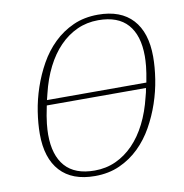

<svg xmlns="http://www.w3.org/2000/svg" viewBox="-81 -787 840 875"><g transform="rotate(-10 339.5 -349.0)"><path d="M289 12Q184 12 129 -48Q74 -108 74 -220Q74 -268 82.5 -323Q91 -378 109.5 -432.5Q128 -487 156 -537Q184 -587 223.5 -625.5Q263 -664 314 -687Q365 -710 429 -710Q534 -710 589 -650Q644 -590 644 -478Q644 -430 635.5 -375Q627 -320 608.5 -265.5Q590 -211 562 -161Q534 -111 494.5 -72.5Q455 -34 404 -11Q353 12 289 12ZM133 -367H593Q602 -414 604.5 -441Q607 -468 607 -487Q607 -583 562 -634Q517 -685 426 -685Q373 -685 328 -664.5Q283 -644 246.5 -606.5Q210 -569 183 -515.5Q156 -462 140 -395ZM292 -13Q345 -13 390 -33.5Q435 -54 471.5 -91.5Q508 -129 535 -182.5Q562 -236 578 -303Q584 -323 587 -343H128Q117 -291 114 -261Q111 -231 111 -211Q111 -115 156 -64Q201 -13 292 -13Z"/></g></svg>

Font: IBM Plex Serif ExtraLight
Style: Italic
Weight: 200
Italic angle: -14°
Designer: Mike Abbink, Paul van der Laan, Pieter van Rosmalen
Foundry: Bold Monday
Version: Version 2.5